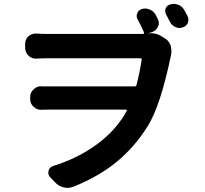

<svg xmlns="http://www.w3.org/2000/svg" viewBox="-20 -876 1040 972"><path d="M929.7 -793.9Q933.6 -785.2 933.6 -775.4Q933.6 -767.6 930.7 -759.8Q922.9 -742.2 904.3 -737.3Q896.5 -734.4 888.7 -734.4Q877.9 -734.4 867.2 -739.3Q848.6 -748 839.8 -766.6Q831.1 -784.2 821.3 -801.8Q816.4 -810.5 816.4 -819.3Q816.4 -826.2 818.4 -833Q825.2 -849.6 841.8 -853.5Q850.6 -856.4 859.4 -856.4Q870.1 -856.4 880.9 -852.5Q900.4 -845.7 911.1 -828.1Q919.9 -811.5 929.7 -793.9ZM778.3 -781.2Q784.2 -770.5 784.2 -759.8Q784.2 -750 779.3 -740.2Q769.5 -719.7 748 -712.9L728.5 -707Q736.3 -708 743.2 -708Q772.5 -708 795.9 -693.4L815.4 -681.6Q835.9 -668.9 843.8 -645.5Q847.7 -630.9 847.7 -616.2Q847.7 -606.4 845.7 -596.7Q792 -337.9 726.6 -235.4Q663.1 -133.8 573.7 -59.1Q484.4 15.6 351.6 69.3Q336.9 75.2 321.3 75.2Q311.5 75.2 301.8 72.3Q276.4 66.4 258.8 46.9L233.4 20.5Q224.6 10.7 224.6 -2Q224.6 -6.8 225.6 -11.7Q231.4 -30.3 250 -36.1Q361.3 -70.3 452.1 -132.3Q543 -194.3 597.7 -275.4Q605.5 -285.2 621.1 -314.5Q623 -316.4 621.6 -318.8Q620.1 -321.3 617.2 -321.3H235.4Q212.9 -321.3 190.4 -320.3Q188.5 -320.3 187.5 -320.3Q166 -320.3 150.4 -335Q132.8 -350.6 132.8 -374V-385.7Q132.8 -408.2 150.4 -423.8Q166 -439.5 187.5 -439.5Q189.5 -439.5 190.4 -438.5Q211.9 -438.5 230.5 -438.5H662.1Q668.9 -438.5 670.9 -445.3Q687.5 -508.8 697.3 -574.2Q698.2 -581.1 690.4 -581.1H220.7Q196.3 -581.1 165 -579.1Q163.1 -579.1 161.1 -579.1Q139.6 -579.1 124 -594.7Q107.4 -610.4 107.4 -633.8V-654.3Q107.4 -677.7 124 -692.4Q139.6 -706.1 160.2 -706.1Q162.1 -706.1 164.1 -706.1Q194.3 -704.1 219.7 -704.1H673.8Q694.3 -704.1 705.1 -704.1Q707 -705.1 708.5 -707Q710 -709 709 -711.9Q695.3 -745.1 676.8 -777.3Q671.9 -786.1 671.9 -794.9Q671.9 -801.8 674.8 -808.6Q680.7 -825.2 697.3 -830.1Q706.1 -833 714.8 -833Q725.6 -833 736.3 -828.1Q755.9 -821.3 766.6 -803.7Q772.5 -792 778.3 -781.2Z"/></svg>

Font: Gen Jyuu Gothic Bold
Style: Bold
Weight: 700
Designer: [Source Han Sans]
Ryoko NISHIZUKA  (kana & ideographs); Paul D. Hunt (Latin, Greek & Cyrillic); Wenlong ZHANG  (bopomofo
Version: Version 1.002.20150607